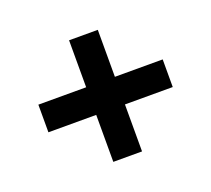

<svg xmlns="http://www.w3.org/2000/svg" viewBox="-84 -625 719 653"><g transform="rotate(-20 275.0 -299.0)"><path d="M500 -349V-249H50V-349ZM327 -79H223V-519H327Z"/></g></svg>

Font: Gemunu Libre ExtraLight ExtraBold
Style: Regular
Weight: 800
Version: Version 1.100